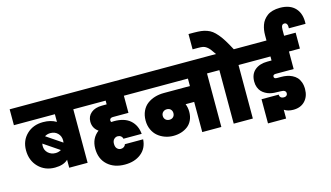

<svg xmlns="http://www.w3.org/2000/svg" viewBox="-130 -1446 3411 1978"><g transform="rotate(-15 1575.5 -456.5)"><path d="M425.8 0V-85Q377.9 -39.1 286.1 -39.1Q179.7 -39.1 110.8 -109.1Q42 -179.2 42 -288.1Q42 -391.6 110.6 -457.8Q179.2 -523.9 286.1 -523.9Q368.2 -523.9 425.8 -488.8V-570.8H-11.2V-740.2H698.2V-570.8H622.1V0ZM330.1 -395Q296.4 -395 269 -377.9L436 -265.1Q438 -278.8 438 -288.1Q438 -334.5 407.7 -364.7Q377.4 -395 330.1 -395ZM330.1 -182.1Q361.8 -182.1 390.1 -198.2L222.2 -312Q219.2 -300.3 219.2 -288.1Q219.2 -240.7 251.5 -211.4Q283.7 -182.1 330.1 -182.1Z M1237.3 -85.9Q1231.4 9.3 1163.3 63.2Q1095.2 117.2 990.7 117.2Q876 117.2 805.7 53.2Q735.4 -10.7 735.4 -121.1Q735.4 -230.5 816.4 -291Q758.3 -331.1 758.3 -401.9Q758.3 -459 800.8 -494.9Q843.3 -530.8 919.4 -530.8H967.3V-570.8H675.3V-740.2H1281.7V-570.8H1161.6V-388.2H994.6Q979.5 -388.2 970 -381.1Q960.4 -374 960.4 -359.9Q960.4 -350.1 966.3 -342.8Q981 -344.2 995.6 -344.2Q1107.4 -344.2 1168 -290.5Q1228.5 -236.8 1237.3 -144H1042.5Q1039.6 -161.6 1025.4 -172.9Q1011.2 -184.1 990.7 -184.1Q969.2 -184.1 951.9 -167.2Q934.6 -150.4 934.6 -118.2Q934.6 -84 951.4 -66.9Q968.3 -49.8 990.7 -49.8Q1009.8 -49.8 1023.9 -59.6Q1038.1 -69.3 1042.5 -85.9Z M1552.7 -210Q1577.6 -210 1593 -225.6Q1608.4 -241.2 1608.4 -266.1Q1608.4 -290.5 1593 -306.2Q1577.6 -321.8 1552.7 -321.8Q1527.3 -321.8 1511 -306.2Q1494.6 -290.5 1494.6 -266.1Q1494.6 -241.2 1510.7 -225.6Q1526.9 -210 1552.7 -210ZM1259.3 -570.8V-740.2H2125.5V-570.8H2048.3V0H1844.7V-321.8H1753.4Q1769.5 -283.7 1769.5 -236.8Q1769.5 -188 1751.7 -149.4Q1733.9 -110.8 1702.9 -87.2Q1671.9 -63.5 1632.8 -51.3Q1593.8 -39.1 1549.3 -39.1Q1503.4 -39.1 1460.9 -54Q1418.5 -68.8 1385 -96.7Q1351.6 -124.5 1331.5 -168.2Q1311.5 -211.9 1311.5 -265.1Q1311.5 -321.8 1332.3 -366Q1353 -410.2 1388.7 -437Q1424.3 -463.9 1469.5 -477.5Q1514.6 -491.2 1566.4 -491.2H1844.7V-570.8Z M2384.3 0H2180.2V-570.8H2103V-740.2H2189.5Q2164.6 -777.8 2150.1 -796.1Q2135.7 -814.5 2117.2 -828.1Q2098.6 -841.8 2079.3 -845.5Q2060.1 -849.1 2028.3 -849.1H1969.2V-1012.2H2025.4Q2070.8 -1011.7 2102.1 -1008.3Q2133.3 -1004.9 2164.3 -993.9Q2195.3 -982.9 2218.5 -965.3Q2241.7 -947.8 2268.6 -916.3Q2295.4 -884.8 2321 -843.3Q2346.7 -801.8 2379.4 -740.2H2460.4V-570.8H2384.3Z M2715.3 -4.9V88.9H2522V-168.9H2705.1Q2705.6 -148.4 2718 -138.2Q2730.5 -127.9 2750 -127.9Q2768.6 -127.9 2778.8 -137Q2789.1 -146 2789.1 -161.1Q2789.1 -196.8 2735.4 -196.8Q2700.7 -196.8 2666 -199.2Q2642.1 -200.7 2619.1 -206.8Q2596.2 -212.9 2573.5 -225.6Q2550.8 -238.3 2533.9 -256.3Q2517.1 -274.4 2506.6 -301.8Q2496.1 -329.1 2496.1 -362.8Q2496.1 -443.4 2546.9 -485.6Q2597.7 -527.8 2680.2 -527.8H2725.1V-570.8H2438V-740.2H2728V-797.9Q2728 -825.2 2731.9 -850.8Q2735.8 -876.5 2745.1 -903.6Q2754.4 -930.7 2771 -952.6Q2787.6 -974.6 2811 -992.4Q2834.5 -1010.3 2869.4 -1020Q2904.3 -1029.8 2947.3 -1029.8Q3055.7 -1029.8 3111.3 -969.2Q3167 -908.7 3161.1 -801.8H2983.4Q2985.4 -831.5 2976.8 -846.7Q2968.3 -861.8 2951.2 -861.8Q2931.6 -861.8 2923.8 -847.2Q2916 -832.5 2916 -800.8V-740.2H3039.1V-570.8H2922.4V-383.8H2731Q2701.2 -383.8 2701.2 -360.8Q2701.2 -338.9 2732.4 -338.9H2775.4Q2807.6 -338.9 2836.4 -333.5Q2865.2 -328.1 2892.6 -314.7Q2919.9 -301.3 2939.5 -280.8Q2959 -260.3 2970.7 -228Q2982.4 -195.8 2982.4 -154.8Q2982.4 -76.2 2936.5 -27.6Q2890.6 21 2812 21Q2754.4 21 2715.3 -4.9Z"/></g></svg>

Font: SVN-Poppins Black
Style: Regular
Weight: 900
Designer: Ninad Kale (Devanagari), Jonny Pinhorn (Latin)
Foundry: Indian Type Foundry
Version: Version 3.002 2017